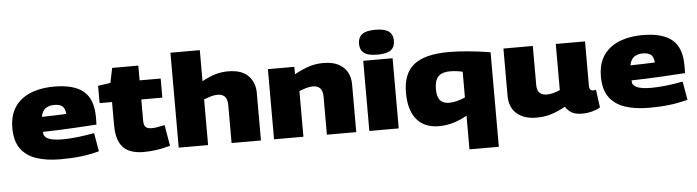

<svg xmlns="http://www.w3.org/2000/svg" viewBox="-55 -1030 5416 1491"><g transform="rotate(-5 2653.5 -284.5)"><path d="M381 10Q273 10 194 -16.5Q115 -43 72 -103Q29 -163 29 -264Q29 -344 56.5 -399.5Q84 -455 132.5 -490Q181 -525 244.5 -541Q308 -557 379 -557Q534 -557 608.5 -494.5Q683 -432 683 -295Q683 -284 683 -266Q683 -248 682 -234Q614 -230 507.5 -223.5Q401 -217 264 -214Q264 -211 264 -206Q264 -176 299 -159.5Q334 -143 413 -143Q464 -143 527 -150Q590 -157 658 -170L683 -26Q612 -7 540.5 1.5Q469 10 381 10ZM265 -331Q319 -332 371.5 -333.5Q424 -335 456 -337Q453 -379 432.5 -397Q412 -415 367 -415Q330 -415 302.5 -397Q275 -379 265 -331Z M1028 10Q962 10 915 -11.5Q868 -33 843 -83.5Q818 -134 818 -218V-398H721V-533L818 -547L842 -662H1046V-547H1210V-398H1046V-232Q1046 -197 1060.5 -183Q1075 -169 1108 -169Q1128 -169 1152 -173Q1176 -177 1209 -184L1237 -20Q1181 -5 1131 2.5Q1081 10 1028 10Z M1303 0V-740H1532V-498Q1587 -528 1634 -542.5Q1681 -557 1736 -557Q1842 -557 1893 -504.5Q1944 -452 1944 -372V0H1715V-294Q1715 -342 1695 -362.5Q1675 -383 1640 -383Q1614 -383 1588.5 -375.5Q1563 -368 1532 -356V0Z M2046 0V-547H2252V-489Q2317 -524 2368 -540.5Q2419 -557 2479 -557Q2550 -557 2596.5 -532.5Q2643 -508 2665 -466.5Q2687 -425 2687 -373V0H2458V-294Q2458 -342 2438 -362.5Q2418 -383 2383 -383Q2357 -383 2331.5 -375.5Q2306 -368 2275 -356V0Z M2904 -585Q2831 -585 2799.5 -609Q2768 -633 2768 -682Q2768 -730 2799.5 -754.5Q2831 -779 2904 -779Q2976 -779 3008 -754.5Q3040 -730 3040 -682Q3040 -633 3008.5 -609Q2977 -585 2904 -585ZM2789 0V-547H3018V0Z M3780 -527V210H3551V-53Q3443 10 3332 10Q3219 10 3158.5 -62Q3098 -134 3098 -271Q3098 -420 3184 -488.5Q3270 -557 3457 -557Q3525 -557 3606.5 -549.5Q3688 -542 3780 -527ZM3551 -395Q3502 -407 3451 -407Q3392 -407 3362 -377Q3332 -347 3332 -277Q3332 -218 3356 -191Q3380 -164 3425 -164Q3480 -164 3551 -195Z M4091 10Q3996 10 3939 -38.5Q3882 -87 3882 -179V-547H4111V-243Q4111 -200 4131 -181Q4151 -162 4186 -162Q4212 -162 4235 -168Q4258 -174 4290 -187V-547H4518V-201Q4518 -179 4526.5 -170.5Q4535 -162 4547 -162Q4560 -162 4570 -166L4589 -26Q4566 -11 4527 -0.5Q4488 10 4449 10Q4398 10 4368 -6.5Q4338 -23 4318 -55Q4262 -24 4208.5 -7Q4155 10 4091 10Z M4969 10Q4861 10 4782 -16.5Q4703 -43 4660 -103Q4617 -163 4617 -264Q4617 -344 4644.5 -399.5Q4672 -455 4720.5 -490Q4769 -525 4832.5 -541Q4896 -557 4967 -557Q5122 -557 5196.5 -494.5Q5271 -432 5271 -295Q5271 -284 5271 -266Q5271 -248 5270 -234Q5202 -230 5095.5 -223.5Q4989 -217 4852 -214Q4852 -211 4852 -206Q4852 -176 4887 -159.5Q4922 -143 5001 -143Q5052 -143 5115 -150Q5178 -157 5246 -170L5271 -26Q5200 -7 5128.5 1.5Q5057 10 4969 10ZM4853 -331Q4907 -332 4959.5 -333.5Q5012 -335 5044 -337Q5041 -379 5020.5 -397Q5000 -415 4955 -415Q4918 -415 4890.5 -397Q4863 -379 4853 -331Z"/></g></svg>

Font: Georama Extended ExtraBold
Style: Regular
Weight: 800
Width: 7
Designer: Jean-Baptiste Levee
Foundry: Production Type
Version: Version 1.000